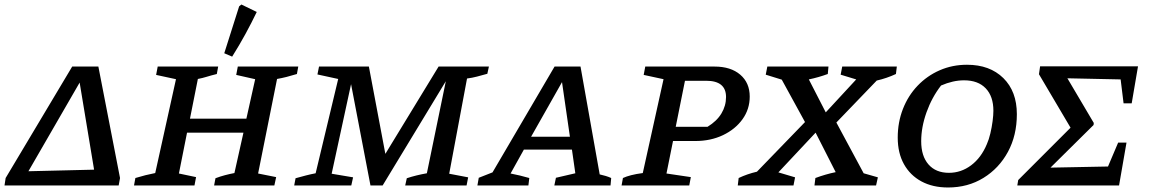

<svg xmlns="http://www.w3.org/2000/svg" viewBox="-44 -822 5106 851"><path d="M-24 0 -19 -33 276 -527H392L488 -33L482 0ZM309 -456 82 -63 373 -70Z M550 0 556 -33Q579 -40 601 -45.5Q623 -51 644 -55L736 -471L648 -490L655 -527H923L917 -494Q889 -487 871.5 -481.5Q854 -476 833 -472L798 -296H1048L1087 -471L1003 -490L1010 -527H1278L1272 -494Q1246 -486 1226 -481Q1206 -476 1184 -472L1100 -53L1180 -37L1172 0H905L911 -32Q932 -40 953 -45.5Q974 -51 995 -55L1035 -234H785L749 -53L825 -37L818 0ZM985 -571 950 -586 1016 -794 1026 -802 1094 -769Q1071 -721 1044 -671.5Q1017 -622 985 -571Z M1260 0 1266 -32Q1291 -39 1312.5 -44.5Q1334 -50 1355 -54L1455 -472L1363 -492L1370 -527H1591L1664 -140L1900 -527H2123L2116 -495Q2091 -488 2070 -482.5Q2049 -477 2026 -474L1947 -52L2031 -36L2024 0H1752L1759 -32Q1780 -39 1802.5 -44.5Q1825 -50 1848 -54L1932 -462L1652 0H1598L1512 -449L1426 -52L1521 -36L1513 0Z M2614 -49Q2628 -46 2641 -42Q2654 -38 2665 -33L2662 0H2413L2420 -34L2506 -54L2491 -159H2278L2219 -53Q2240 -49 2260.5 -44Q2281 -39 2302 -33L2298 0H2072L2078 -34L2139 -58L2414 -527H2529ZM2310 -216H2482L2447 -458Z M2711 0 2717 -33Q2732 -40 2753.5 -45.5Q2775 -51 2805 -55L2897 -471L2809 -490L2816 -527H3123Q3195 -527 3237 -491Q3279 -455 3279 -394Q3279 -338 3247 -293.5Q3215 -249 3160.5 -223Q3106 -197 3038 -197H2939L2910 -53L3018 -37L3011 0ZM3086 -464H2992L2951 -260H3092Q3133 -285 3153.5 -319Q3174 -353 3174 -392Q3174 -464 3086 -464Z M3226 0 3230 -33Q3268 -51 3311 -61L3524 -281L3421 -469L3350 -491L3357 -527H3628L3625 -494Q3584 -479 3541 -470L3616 -324L3751 -470L3682 -491L3689 -527H3931L3927 -494Q3886 -475 3842 -465L3663 -279L3784 -54L3847 -36L3839 0H3566L3570 -33Q3616 -50 3660 -59L3571 -234L3406 -58L3480 -36L3473 0Z M4158 9Q4090 9 4040 -18Q3990 -45 3962.5 -94.5Q3935 -144 3935 -212Q3935 -280 3958 -339Q3981 -398 4023 -442Q4065 -486 4121 -510.5Q4177 -535 4242 -535Q4343 -535 4403 -476Q4463 -417 4463 -316Q4463 -222 4423.5 -149Q4384 -76 4315 -33.5Q4246 9 4158 9ZM4162 -56Q4216 -56 4260.5 -89.5Q4305 -123 4330 -183Q4339 -203 4345.5 -230.5Q4352 -258 4355.5 -285Q4359 -312 4359 -331Q4359 -395 4325 -430.5Q4291 -466 4229 -466Q4180 -466 4127 -443Q4086 -390 4062.5 -324Q4039 -258 4039 -196Q4039 -130 4071.5 -93Q4104 -56 4162 -56Z M4465 0 4469 -24 4701 -256 4561 -493 4566 -528H5000L4972 -364H4936L4923 -470L4687 -475L4804 -277L4803 -268L4612 -79L4867 -84L4912 -190H4949L4916 0Z"/></svg>

Font: Piazzolla SC Medium
Style: Italic
Weight: 500
Italic angle: -11.3°
Designer: Juan Pablo del Peral
Foundry: Huerta Tipografica
Version: Version 1.330